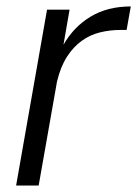

<svg xmlns="http://www.w3.org/2000/svg" viewBox="-20 -576 426 596"><path d="M30 0 126 -546H196L177 -437Q209 -493 261.5 -524.5Q314 -556 386 -556L373 -483H353Q321 -483 290.5 -475.5Q260 -468 234 -449.5Q208 -431 188 -400Q168 -369 157 -323L100 0Z"/></svg>

Font: SVN-Poppins Light
Style: Italic
Weight: 300
Italic angle: -10°
Designer: Ninad Kale (Devanagari), Jonny Pinhorn (Latin)
Foundry: Indian Type Foundry
Version: Version 3.002 2017; ttfautohint (v1.8.3)